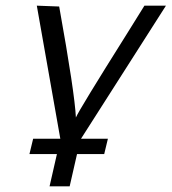

<svg xmlns="http://www.w3.org/2000/svg" viewBox="-20 -492 606 678"><path d="M110 -472 189 -469Q244 -163 248 -77Q258 -102 429 -374L490 -472H566L266 -2H361L348 52H252L226 166H155L181 52H84L97 -2H193Q187 -35 110 -472Z"/></svg>

Font: Coval
Style: ExtraLight Italic
Weight: 200
Foundry: Context Ltd
Version: Version 001.000